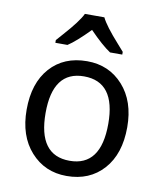

<svg xmlns="http://www.w3.org/2000/svg" viewBox="-86 -835 772 915"><g transform="rotate(10 300.0 -378.0)"><path d="M297.9 9.8Q192.4 9.8 124.3 -66.2Q56.2 -142.1 56.2 -269Q56.2 -397.5 122.3 -471.7Q188.5 -545.9 300.8 -545.9Q407.2 -545.9 475.1 -470.2Q543 -394.5 543 -269Q543 -139.6 476.1 -64.9Q409.2 9.8 297.9 9.8ZM299.8 -64Q451.2 -64 451.2 -269Q451.2 -472.2 298.8 -472.2Q147.9 -472.2 147.9 -269Q147.9 -64 299.8 -64ZM459.5 -606H400.4Q358.9 -633.3 297.4 -696.8Q232.4 -630.4 194.3 -606H135.7V-619.1Q147.9 -633.3 164.6 -651.9Q232.4 -727.5 250.5 -766.1H344.7Q362.8 -727.5 430.7 -651.9L459.5 -619.1Z"/></g></svg>

Font: Droid Sans Mono
Style: Regular
Weight: 400
Monospace: yes
Foundry: Ascender Corporation
Version: Version 1.00 build 112